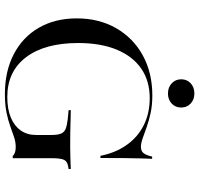

<svg xmlns="http://www.w3.org/2000/svg" viewBox="-35 -757 803 773"><g transform="rotate(90 366.5 -370.5)"><path d="M358.1 11.3Q266.9 11.3 198 -24.6Q129 -60.5 91.5 -125.8Q54 -191.1 54 -278.2Q54 -367.7 93.5 -436.7Q133.1 -505.6 203.2 -544Q273.4 -582.3 364.5 -582.3Q403.2 -582.3 435.1 -575.4Q466.9 -568.5 492.3 -559.3Q517.7 -550 537.5 -543.1Q557.3 -536.3 571 -536.3Q587.9 -536.3 596.4 -546.8Q604.8 -557.3 610.5 -581.5H619.4Q618.5 -560.5 617.7 -534.3Q616.9 -508.1 616.5 -469.8Q616.1 -431.5 616.1 -373.4H607.3Q595.2 -434.7 563.3 -479.4Q531.5 -524.2 483.5 -548Q435.5 -571.8 375 -571.8Q305.6 -571.8 256 -537.5Q206.5 -503.2 179.8 -438.7Q153.2 -374.2 153.2 -283.9Q153.2 -149.2 210.5 -73.8Q267.7 1.6 370.2 1.6Q419.4 1.6 453.2 -12.5Q487.1 -26.6 505.2 -52.4Q523.4 -78.2 523.4 -113.7V-175.8Q523.4 -200.8 518.1 -214.1Q512.9 -227.4 499.2 -233.1Q485.5 -238.7 458.9 -241.9L423.4 -245.2V-254Q440.3 -254 461.7 -253.2Q483.1 -252.4 508.5 -252Q533.9 -251.6 562.9 -251.6H570.2H572.6Q595.2 -251.6 616.5 -252.4Q637.9 -253.2 660.5 -254V-245.2L650 -243.5Q630.6 -240.3 623.8 -227.4Q616.9 -214.5 616.9 -175.8V-20.2H608.1Q603.2 -25.8 594.4 -29Q585.5 -32.3 571.8 -32.3Q552.4 -32.3 532.7 -25.8Q512.9 -19.4 488.7 -10.5Q464.5 -1.6 433.1 4.8Q401.6 11.3 358.1 11.3ZM356.5 -645.2Q331.5 -645.2 315.3 -660.5Q299.2 -675.8 299.2 -698.4Q299.2 -721.8 315.3 -736.7Q331.5 -751.6 356.5 -751.6Q380.6 -751.6 396.8 -736.7Q412.9 -721.8 412.9 -698.4Q412.9 -675 396.8 -660.1Q380.6 -645.2 356.5 -645.2Z"/></g></svg>

Font: Playfair 144pt SemiExpanded Medium
Style: Regular
Weight: 500
Width: 6
Designer: Claus Eggers Sørensen
Foundry: Claus Eggers Sørensen
Version: Version 2.203